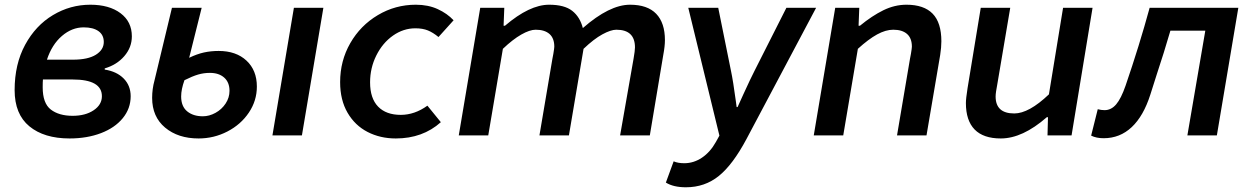

<svg xmlns="http://www.w3.org/2000/svg" viewBox="-20 -574 5300 814"><path d="M42 -192Q42 -302 86.5 -384Q131 -466 204.5 -510Q278 -554 363 -554Q443 -554 491 -518Q539 -482 539 -420Q539 -373 507 -336Q475 -299 424 -284V-279Q475 -271 504.5 -241Q534 -211 534 -166Q534 -114 500.5 -73Q467 -32 408 -9.5Q349 13 275 13Q167 13 104.5 -38.5Q42 -90 42 -192ZM412 -166Q412 -237 288 -237H162Q161 -226 161 -204Q161 -136 195.5 -109.5Q230 -83 288 -83Q342 -83 377 -106.5Q412 -130 412 -166ZM289 -321Q353 -321 386.5 -342Q420 -363 420 -396Q420 -426 397.5 -442Q375 -458 335 -458Q285 -458 242.5 -421.5Q200 -385 179 -321Z M625 -159Q625 -197 635 -233L709 -541H835L782 -329Q815 -345 844.5 -351.5Q874 -358 907 -358Q981 -358 1025 -317Q1069 -276 1069 -207Q1069 -147 1035 -96.5Q1001 -46 944 -16.5Q887 13 822 13Q735 13 680 -33Q625 -79 625 -159ZM953 -189Q953 -225 930.5 -245Q908 -265 870 -265Q844 -265 820 -258Q796 -251 762 -234Q748 -195 748 -165Q748 -123 773.5 -102Q799 -81 840 -81Q867 -81 893.5 -95.5Q920 -110 936.5 -135Q953 -160 953 -189ZM1226 -541H1351L1260 0H1135Z M1422 -226Q1422 -316 1465 -391Q1508 -466 1582 -510Q1656 -554 1743 -554Q1795 -554 1835.5 -535.5Q1876 -517 1903 -488L1839 -417Q1816 -436 1794 -445Q1772 -454 1741 -454Q1690 -454 1646 -423Q1602 -392 1575.5 -339Q1549 -286 1549 -225Q1549 -157 1583 -122Q1617 -87 1679 -87Q1738 -87 1792 -126L1849 -56Q1772 13 1658 13Q1592 13 1538.5 -14.5Q1485 -42 1453.5 -96Q1422 -150 1422 -226Z M2016 -541H2118L2115 -465H2121Q2225 -554 2308 -554Q2373 -554 2406 -528Q2439 -502 2451 -455Q2564 -554 2651 -554Q2725 -554 2762 -515.5Q2799 -477 2799 -404Q2799 -378 2792 -341L2735 0H2609L2666 -325Q2672 -359 2672 -373Q2672 -448 2593 -448Q2570 -448 2534 -428.5Q2498 -409 2454 -367L2392 0H2267L2322 -325L2326 -346Q2330 -370 2330 -376Q2330 -412 2309.5 -430Q2289 -448 2251 -448Q2226 -448 2190 -427.5Q2154 -407 2112 -367L2050 0H1925Z M2803 200 2836 110Q2854 118 2881 118Q2921 118 2956 94.5Q2991 71 3015 28L3030 1L2898 -541H3025L3079 -274Q3088 -232 3100 -143L3103 -120H3107L3131 -173Q3163 -243 3179 -274L3314 -541H3440L3145 15Q3087 124 3027.5 172Q2968 220 2888 220Q2835 220 2803 200Z M3521 -541H3623L3620 -465H3626Q3677 -507 3725 -530.5Q3773 -554 3823 -554Q3897 -554 3934 -516Q3971 -478 3971 -399Q3971 -373 3966 -341L3908 0H3783L3838 -325L3842 -346Q3846 -370 3846 -376Q3846 -412 3825.5 -430Q3805 -448 3767 -448Q3735 -448 3698.5 -428Q3662 -408 3617 -367L3555 0H3430Z M4075 -137Q4075 -156 4082 -200L4138 -541H4263L4208 -216Q4205 -200 4203 -187Q4201 -174 4201 -165Q4201 -93 4280 -93Q4342 -93 4427 -174L4487 -541H4612L4523 0H4421L4423 -77H4418Q4315 13 4223 13Q4149 13 4112 -25Q4075 -63 4075 -137Z M4606 1 4634 -111Q4648 -107 4663 -107Q4691 -107 4712 -131.5Q4733 -156 4752 -211Q4810 -380 4854 -541H5230L5139 0H5014L5090 -444H4942Q4915 -351 4884 -258L4857 -173Q4828 -82 4778 -35Q4728 12 4659 12Q4628 12 4606 1Z"/></svg>

Font: Nebula Sans Semibold
Style: Regular
Weight: 600
Italic angle: -9°
Designer: Paul D. Hunt for Adobe (as Source Sans)
Foundry: Nebula Entertainment & Broadcasting LLC
Version: Version 1.010